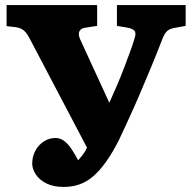

<svg xmlns="http://www.w3.org/2000/svg" viewBox="-20 -723 752 757"><path d="M231 14Q190 14 162.5 0Q135 -14 121 -35.5Q107 -57 107 -78Q107 -106 119.5 -129Q132 -152 153 -165.5Q174 -179 199 -179Q218 -179 234 -166.5Q250 -154 263 -134Q276 -114 288 -91Q298 -102 307.5 -114.5Q317 -127 323 -141L97 -571Q89 -587 81 -596Q73 -605 64 -609.5Q55 -614 41 -616L6 -620V-703H363V-621L318 -614Q300 -612 293.5 -600.5Q287 -589 296 -568L410 -320H412Q425 -349 440 -383.5Q455 -418 468.5 -453.5Q482 -489 493.5 -520.5Q505 -552 511 -573Q518 -595 509 -603Q500 -611 482 -614L441 -621V-703H712V-621L663 -612Q645 -608 635.5 -597Q626 -586 617 -561Q598 -512 575.5 -457.5Q553 -403 530 -349.5Q507 -296 485.5 -249.5Q464 -203 448 -169Q423 -120 398 -85Q373 -50 347.5 -28Q322 -6 293.5 4Q265 14 231 14Z"/></svg>

Font: Literata 18pt ExtraBold
Style: Regular
Weight: 800
Designer: Latin by Veronika Burian and Jose Scaglione. Greek by Irene Vlachou. Cyrillic by Vera Evstafieva.
Foundry: TypeTogether
Version: Version 3.103;gftools[0.9.29]